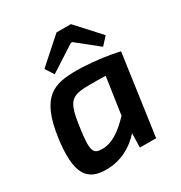

<svg xmlns="http://www.w3.org/2000/svg" viewBox="-172 -847 926 983"><g transform="rotate(-30 290.5 -356.0)"><path d="M340 -641H348L473 -541L514 -586L388 -724H303L156 -593L188 -543ZM294 -504C161 -504 73 -480 41 -253C14 -54 58 13 176 12C263 11 332 -29 380 -84L378 0H474L541 -475C475 -491 368 -504 294 -504ZM208 -90C155 -90 144 -110 164 -247C184 -391 207 -407 320 -407C337 -407 370 -407 410 -406L378 -188C318 -126 268 -90 208 -90Z"/></g></svg>

Font: Exo 2 Semi Bold
Style: Italic
Weight: 600
Italic angle: -8°
Designer: Natanael Gama
Version: Version 1.001;PS 001.001;hotconv 1.0.88;makeotf.lib2.5.64775